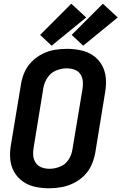

<svg xmlns="http://www.w3.org/2000/svg" viewBox="-20 -1006 654 1034"><path d="M244 8Q277 8 310.5 2Q344 -4 376 -19.5Q408 -35 433.5 -60.5Q459 -86 473 -118Q487 -150 493 -183L546 -508Q553 -547 550 -584.5Q547 -622 529.5 -654Q512 -686 482.5 -706.5Q453 -727 416 -735Q379 -743 341 -743Q308 -743 274.5 -737.5Q241 -732 209 -716Q177 -700 151.5 -674.5Q126 -649 112 -617Q98 -585 93 -552L39 -227Q32 -189 35 -151Q38 -113 55.5 -81.5Q73 -50 102.5 -29Q132 -8 169 0Q206 8 244 8ZM246 -97Q224 -97 204 -104.5Q184 -112 172.5 -129Q161 -146 159 -167Q157 -188 161 -210L214 -535Q219 -563 236.5 -589Q254 -615 282.5 -626.5Q311 -638 339 -638Q361 -638 381 -631Q401 -624 412.5 -607Q424 -590 426 -568.5Q428 -547 424 -525L370 -201Q366 -172 349 -146Q332 -120 303.5 -108.5Q275 -97 246 -97ZM428 -760 614 -912 534 -986 366 -818ZM258 -760 444 -912 364 -986 196 -818Z"/></svg>

Font: Iosevka Sparkle
Style: Bold Italic
Weight: 700
Italic angle: -9°
Designer: Belleve Invis
Foundry: Belleve Invis
Version: Version 4.5.0; ttfautohint (v1.8.3)